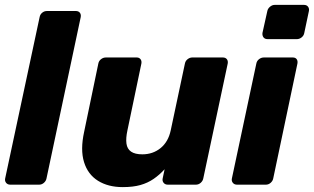

<svg xmlns="http://www.w3.org/2000/svg" viewBox="-20 -755 1284 785"><path d="M22 0Q11 0 5 -7.5Q-1 -15 1 -25L142 -685Q144 -696 152.5 -703Q161 -710 172 -710H290Q301 -710 306.5 -703Q312 -696 310 -685L170 -25Q168 -15 159.5 -7.5Q151 0 140 0Z M482 10Q422 10 380.5 -16Q339 -42 323.5 -92.5Q308 -143 324 -216L382 -495Q384 -506 393 -513Q402 -520 413 -520H539Q549 -520 554.5 -513Q560 -506 558 -495L501 -222Q494 -190 497 -168Q500 -146 516 -135Q532 -124 562 -124Q605 -124 636.5 -149.5Q668 -175 678 -222L736 -495Q738 -506 747 -513Q756 -520 766 -520H891Q902 -520 907.5 -513Q913 -506 911 -495L811 -25Q809 -15 800.5 -7.5Q792 0 781 0H666Q655 0 649 -7.5Q643 -15 645 -25L653 -63Q632 -40 608 -23.5Q584 -7 554 1.5Q524 10 482 10Z M949 0Q938 0 932 -7.5Q926 -15 928 -25L1028 -495Q1030 -506 1039 -513Q1048 -520 1059 -520H1177Q1188 -520 1193 -513Q1198 -506 1196 -495L1097 -25Q1095 -15 1086.5 -7.5Q1078 0 1067 0ZM1074 -595Q1063 -595 1057.5 -602Q1052 -609 1053 -620L1073 -710Q1075 -720 1084 -727.5Q1093 -735 1103 -735H1223Q1234 -735 1239.5 -727.5Q1245 -720 1243 -710L1224 -620Q1222 -609 1213 -602Q1204 -595 1194 -595Z"/></svg>

Font: Rubik Light
Style: Bold Italic
Weight: 700
Italic angle: -12°
Version: Version 2.104